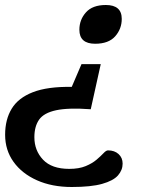

<svg xmlns="http://www.w3.org/2000/svg" viewBox="-36 -543 653 768"><path d="M344.5 -368Q281.5 -368 281.5 -424Q281.5 -464 307.8 -493.5Q334 -523 387.5 -523Q451 -523 451 -467.5Q451 -427.5 424.8 -397.8Q398.5 -368 344.5 -368ZM251 205Q172 205 112 178.2Q52 151.5 18.2 104.5Q-15.5 57.5 -15.5 -4Q-15.5 -65 10.8 -108.2Q37 -151.5 95.5 -174.2Q154 -197 251 -195.5L290 -286.5H367L327 -106Q237.5 -112.5 188.5 -102Q139.5 -91.5 120.5 -64.5Q101.5 -37.5 101.5 6Q101.5 59 136.2 95.8Q171 132.5 241 132.5Q280 132.5 306.5 121.5Q333 110.5 350.2 95.8Q367.5 81 378 69.8Q388.5 58.5 396 58.5Q422 58.5 438.2 73.2Q454.5 88 454.5 111.5Q454.5 137.5 435.8 158.8Q417 180 372.5 192.5Q328 205 251 205Z"/></svg>

Font: Newsreader 6pt Medium
Style: Italic
Weight: 500
Italic angle: -17°
Designer: Hugues Gentile
Foundry: Production Type
Version: Version 1.003; ttfautohint (v1.8.3)